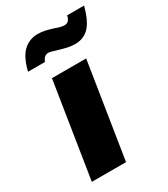

<svg xmlns="http://www.w3.org/2000/svg" viewBox="-190 -856 825 943"><g transform="rotate(-30 222.5 -384.5)"><path d="M130 -539H324L239 0H45ZM177 -762Q200 -762 219 -757.5Q238 -753 264 -745Q295 -733 314 -733Q342 -733 349 -769H445Q425 -693 394 -660Q363 -627 314 -627Q292 -627 271.5 -631.5Q251 -636 221 -645Q188 -656 176 -656Q152 -656 140 -625H44Q62 -699 96 -730.5Q130 -762 177 -762Z"/></g></svg>

Font: Exo Black
Style: Italic
Weight: 900
Italic angle: -9°
Designer: Natanael Gama
Foundry: Natanael Gama
Version: Version 1.500; ttfautohint (v1.6)